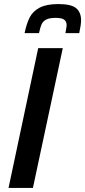

<svg xmlns="http://www.w3.org/2000/svg" viewBox="-20 -925 419 945"><path d="M22 0 168 -688H289L142 0ZM379 -825Q379 -803 370 -762H302Q308 -794 308 -801Q308 -819 296 -828Q284 -837 254 -837Q223 -837 207 -828.5Q191 -820 184.5 -805Q178 -790 172 -762H101Q111 -810 126.5 -840Q142 -870 175.5 -887.5Q209 -905 267 -905Q330 -905 354.5 -885Q379 -865 379 -825Z"/></svg>

Font: Saira Semi Condensed Medium
Style: Italic
Weight: 500
Width: 4
Italic angle: -12°
Designer: Hector Gatti with collaboration of the Omnibus-Type team
Foundry: Omnibus-Type
Version: Version 1.001; ttfautohint (v1.8)